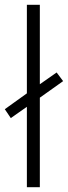

<svg xmlns="http://www.w3.org/2000/svg" viewBox="-38 -846 283 800"><path d="M74 -66V-401L7 -354L-18 -391L74 -457V-826H128V-495L198 -544L225 -508L128 -439V-66Z"/></svg>

Font: Noto Sans Malayalam UI ExtraCondensed Light
Style: Regular
Weight: 300
Width: 2
Designer: Jelle Bosma - Monotype Design Team
Foundry: Monotype Imaging Inc.
Version: Version 2.104; ttfautohint (v1.8.4.7-5d5b)